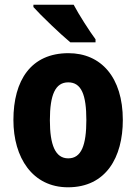

<svg xmlns="http://www.w3.org/2000/svg" viewBox="-20 -786 580 816"><path d="M293 -766H122V-756C153 -721 240 -638 279 -606H386V-619C362 -651 315 -724 293 -766ZM502 -276C502 -458 409 -560 271 -560C112 -560 37 -445 37 -276C37 -116 118 10 269 10C431 10 502 -118 502 -276ZM192 -275C192 -383 215 -436 270 -436C326 -436 347 -383 347 -276C347 -169 326 -113 270 -113C215 -113 192 -170 192 -275Z"/></svg>

Font: Noto Sans Myanmar UI Condensed ExtraBold
Style: Regular
Weight: 800
Width: 3
Designer: Monotype Design Team
Foundry: Monotype Imaging Inc.
Version: Version 2.103